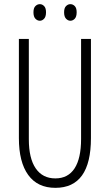

<svg xmlns="http://www.w3.org/2000/svg" viewBox="-20 -903 534 933"><path d="M421.9 -713.9V-231.9Q421.9 9.8 249 9.8Q162.6 9.8 117.2 -52.7Q71.8 -115.2 71.8 -231.9V-713.9H120.1V-226.1Q120.1 -133.3 153.6 -84.7Q187 -36.1 249 -36.1Q310.5 -36.1 342.3 -84.7Q374 -133.3 374 -228V-713.9ZM142.6 -843.3Q142.6 -864.3 152.1 -873.5Q161.6 -882.8 173.8 -882.8Q185.1 -882.8 194.3 -873.5Q203.6 -864.3 203.6 -843.3Q203.6 -821.8 194.3 -812Q185.1 -802.2 173.8 -802.2Q161.6 -802.2 152.1 -812Q142.6 -821.8 142.6 -843.3ZM291.5 -843.3Q291.5 -864.3 301 -873.5Q310.5 -882.8 321.8 -882.8Q334 -882.8 343.3 -873.5Q352.5 -864.3 352.5 -843.3Q352.5 -821.8 343.3 -812Q334 -802.2 321.8 -802.2Q310.5 -802.2 301 -812Q291.5 -821.8 291.5 -843.3Z"/></svg>

Font: TypoPRO Open Sans Condensed
Style: Regular
Weight: 300
Width: 3
Foundry: Ascender Corporation
Version: Version 1.10